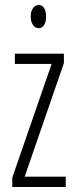

<svg xmlns="http://www.w3.org/2000/svg" viewBox="-20 -743 304 763"><path d="M102.1 -676.8Q102.1 -697.8 111.3 -710.9Q120.1 -723.1 134.3 -723.1Q147.5 -723.1 155.3 -710.9Q163.1 -698.7 163.1 -676.8Q163.1 -655.8 155.3 -643.6Q147 -630.9 134.3 -630.9Q120.1 -630.9 111.3 -643.6Q102.1 -656.7 102.1 -676.8ZM241.2 0H28.8V-37.1L185.1 -488.8H39.1V-529.8H233.9V-492.2L78.1 -41H241.2Z"/></svg>

Font: Germano
Style: Regular
Weight: 300
Width: 3
Foundry: Ascender Corporation
Version: Version 1.10; ttfautohint (v1.5)